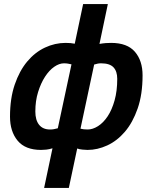

<svg xmlns="http://www.w3.org/2000/svg" viewBox="-20 -720 729 940"><path d="M237 6Q221 11 207 12.5Q193 14 181 14Q104 14 66.5 -31Q29 -76 29 -149Q29 -238 52 -305.5Q75 -373 113 -418.5Q151 -464 200 -487Q249 -510 301 -510Q327 -510 346 -506L387 -700H508L467 -505Q484 -508 497.5 -509Q511 -510 524 -510Q603 -510 640.5 -466.5Q678 -423 678 -351Q678 -258 654 -189Q630 -120 591.5 -75Q553 -30 505 -8Q457 14 409 14Q400 14 384 12.5Q368 11 358 7L317 200H196ZM374 -90Q381 -88 390 -87Q399 -86 409 -86Q434 -86 460 -102.5Q486 -119 507 -150.5Q528 -182 541 -228.5Q554 -275 554 -334Q554 -371 535.5 -390.5Q517 -410 475 -410Q465 -410 458.5 -408.5Q452 -407 441 -404ZM330 -405Q321 -407 312.5 -408.5Q304 -410 293 -410Q270 -410 245.5 -393Q221 -376 200.5 -344.5Q180 -313 166.5 -269.5Q153 -226 153 -174Q153 -132 171.5 -109Q190 -86 225 -86Q235 -86 243.5 -87.5Q252 -89 263 -92Z"/></svg>

Font: PT Sans
Style: Bold Italic
Weight: 700
Italic angle: -12°
Designer: A.Korolkova, O.Umpeleva, V.Yefimov
Foundry: ParaType Ltd
Version: Version 2.003W OFL